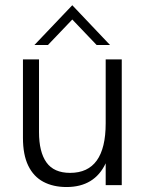

<svg xmlns="http://www.w3.org/2000/svg" viewBox="-20 -726 575 753"><path d="M241 7.5Q188.5 7.5 150 -13Q111.5 -33.5 90.8 -76.2Q70 -119 70 -185.5V-493H133V-208Q133 -130 162.2 -89Q191.5 -48 255 -48Q394.5 -48 394.5 -242.5V-493H457.5V0H394.5V-85.5Q350.5 7.5 241 7.5ZM411.5 -549.5H359L263.5 -649.5L168 -549.5H115L263.5 -705.5Z"/></svg>

Font: Acari Sans Neue
Style: Regular
Weight: 400
Designer: Alfredo Marco Pradil (font), Cristiano Sobral (main changes)
Foundry: Hanken Design Co. (font), Cristiano Sobral (main changes)
Version: Version 2.459;March 19, 2022;FontCreator 14.0.0.2808 64-bit;